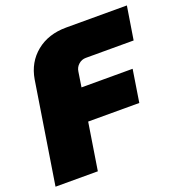

<svg xmlns="http://www.w3.org/2000/svg" viewBox="-127 -811 873 921"><g transform="rotate(-20 310.0 -350.0)"><path d="M1 0 83 -518Q97 -601 158 -650.5Q219 -700 310 -700H620L593 -531H349Q328 -531 312 -517Q296 -503 293 -482L281 -405H542L516 -240H255L217 0Z"/></g></svg>

Font: MuseoModerno Thin Black
Style: Italic
Weight: 900
Italic angle: -9°
Version: Version 1.003